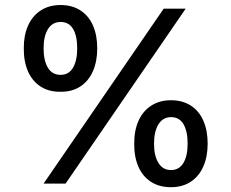

<svg xmlns="http://www.w3.org/2000/svg" viewBox="-20 -742 935 776"><path d="M76.2 -546.9Q75.7 -598.6 93.3 -638.2Q110.8 -677.7 144.5 -699.7Q178.2 -721.7 224.6 -721.7Q272 -721.7 305.4 -699.7Q338.9 -677.7 356 -638.4Q373 -599.1 373 -546.9Q373 -494.1 355.5 -454.1Q337.9 -414.1 304.4 -392.3Q271 -370.6 224.6 -371.1Q177.2 -370.6 143.6 -392.6Q109.9 -414.6 92.8 -454.3Q75.7 -494.1 76.2 -546.9ZM292 -546.9Q292 -596.7 275.4 -625Q258.8 -653.3 224.6 -653.3Q191.4 -652.8 173.8 -624.3Q156.2 -595.7 156.2 -546.9Q156.2 -497.1 173.6 -468.3Q190.9 -439.5 224.6 -439.5Q258.3 -439.5 275.1 -468.3Q292 -497.1 292 -546.9ZM522.5 -161.1Q522 -213.4 539.6 -253.2Q557.1 -293 591.1 -314.9Q625 -336.9 670.9 -336.9Q718.3 -336.9 751.7 -314.9Q785.2 -293 802.2 -253.4Q819.3 -213.9 819.3 -161.1Q819.3 -108.9 801.8 -69.1Q784.2 -29.3 750.7 -7.3Q717.3 14.6 670.9 14.6Q623.5 14.6 589.8 -7.3Q556.2 -29.3 539.1 -68.8Q522 -108.4 522.5 -161.1ZM738.3 -161.1Q738.3 -211.4 721.7 -240Q705.1 -268.6 670.9 -268.6Q637.7 -268.1 620.1 -239Q602.5 -210 602.5 -161.1Q602.5 -112.3 620.4 -83.5Q638.2 -54.7 670.9 -54.7Q704.1 -54.7 721.2 -83.3Q738.3 -111.8 738.3 -161.1ZM641.6 -707H730.5L245.1 0H156.2Z"/></svg>

Font: Pretendard Medium
Style: Regular
Weight: 500
Designer: Base glyphs from Inter by Rasmus Andersson; Hangeul glyphs from Noto Sans CJK(Source Han Sans) by Jang Soo-young and Kan
Foundry: Kil Hyung-jin
Version: Version 1.309